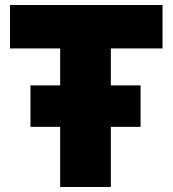

<svg xmlns="http://www.w3.org/2000/svg" viewBox="-20 -749 691 769"><path d="M221 -241H102V-407H221V-555H20V-729H631V-555H424V-407H543V-241H424V0H221Z"/></svg>

Font: Mona Sans Black
Style: Regular
Weight: 900
Designer: Deni Anggara
Foundry: GitHub
Version: Version 2.000